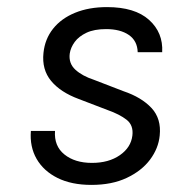

<svg xmlns="http://www.w3.org/2000/svg" viewBox="-20 -510 513 541"><path d="M237.5 11Q181.5 11 142.2 -8.5Q103 -28 83.2 -62.2Q63.5 -96.5 67 -141H135Q132 -98.5 161.5 -74.8Q191 -51 239 -51Q286.5 -51 317.8 -72.8Q349 -94.5 353 -128Q356.5 -157 336.8 -172.5Q317 -188 283 -200L202 -231Q150.5 -250 124 -282Q97.5 -314 102.5 -361Q106.5 -400 129.5 -429Q152.5 -458 191.5 -474Q230.5 -490 281.5 -490Q360 -490 400 -454Q440 -418 437 -363H368Q367 -395 343 -411.5Q319 -428 279 -428Q245.5 -428 223.8 -417.8Q202 -407.5 190.5 -391.8Q179 -376 176.5 -359Q173 -331.5 192.2 -313.8Q211.5 -296 245 -285L328 -253Q378.5 -236 406.8 -205.8Q435 -175.5 430 -128Q426.5 -92 402.8 -60.2Q379 -28.5 337.2 -8.8Q295.5 11 237.5 11Z"/></svg>

Font: Karla
Style: Italic
Weight: 400
Italic angle: -8°
Designer: Jonathan Pinhorn
Version: Version 2.004;gftools[0.9.33]